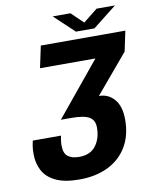

<svg xmlns="http://www.w3.org/2000/svg" viewBox="-96 -954 831 1038"><g transform="rotate(-10 319.5 -435.0)"><path d="M255.5 12Q173.5 12 125 -11.8Q76.5 -35.5 55.5 -75.8Q34.5 -116 34.5 -166.5Q34.5 -194.5 37.8 -213.2Q41 -232 43 -239H198Q196 -232 193.8 -217.5Q191.5 -203 191.5 -185.5Q191.5 -142 214 -125.2Q236.5 -108.5 275 -108.5Q336.5 -108.5 366.8 -148.5Q397 -188.5 397 -248Q397 -289 368 -306.2Q339 -323.5 268.5 -323.5H212L453.5 -617.5H149.5L175 -737.5H639L615.5 -626.5L437 -414.5Q488 -414.5 521.2 -376.2Q554.5 -338 554.5 -264Q554.5 -178 517.8 -116.2Q481 -54.5 413.8 -21.2Q346.5 12 255.5 12ZM265.5 -881.5H363L428 -819L506.5 -881.5H607.5L476.5 -778.5H375Z"/></g></svg>

Font: Epilogue
Style: Bold Italic
Weight: 700
Italic angle: -12°
Designer: Tyler Finck
Foundry: Etcetera Type Co
Version: Version 2.111; ttfautohint (v1.8.3)